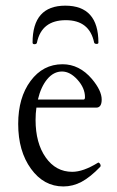

<svg xmlns="http://www.w3.org/2000/svg" viewBox="-20 -654 419 685"><path d="M96.2 -502Q96.2 -633.8 212.9 -633.8Q331.1 -633.8 331.1 -502Q331.1 -497.1 324.2 -497.3Q317.4 -497.6 315.9 -502Q299.3 -582 214.8 -582Q128.4 -582 111.8 -502Q110.8 -496.6 103.5 -496.3Q96.2 -496.1 96.2 -502ZM206.1 11.2Q136.2 11.2 90.6 -51.8Q44.9 -114.7 44.9 -211.9Q44.9 -305.7 89.1 -365.2Q133.3 -424.8 203.1 -424.8Q263.2 -424.8 308.1 -372.1Q342.8 -330.6 342.8 -298.8Q342.8 -270 323.2 -270H109.9Q106.9 -249 106.9 -226.1Q106.9 -143.6 143.1 -92.3Q179.2 -41 237.8 -41Q276.9 -41 329.1 -73.2Q331.1 -75.2 334.2 -72.5Q337.4 -69.8 338.6 -65.9Q339.8 -62 337.9 -59.1Q302.2 -22 271.2 -5.4Q240.2 11.2 206.1 11.2ZM201.2 -398.9Q171.4 -398.9 148.7 -371.8Q126 -344.7 115.2 -298.8H277.8Q283.2 -298.8 283.2 -307.1Q283.2 -339.8 256.6 -369.4Q230 -398.9 201.2 -398.9Z"/></svg>

Font: Junicode SmCond Light
Style: Regular
Weight: 300
Width: 4
Designer: Peter S. Baker
Version: Version 2.206